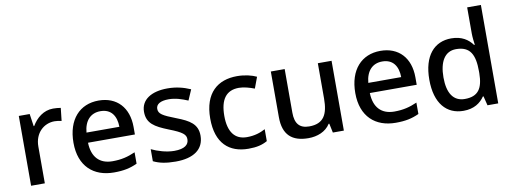

<svg xmlns="http://www.w3.org/2000/svg" viewBox="-61 -1105 3896 1460"><g transform="rotate(-10 1886.5 -375.0)"><path d="M349 -549C275 -549 219 -501 185 -443H181L167 -539H83V0H189V-284C189 -390 262 -452 343 -452C360 -452 382 -449 397 -445L408 -544C392 -547 368 -549 349 -549Z M700 -549C555 -549 457 -446 457 -265C457 -84 565 10 722 10C798 10 848 -1 902 -26V-114C845 -89 795 -76 726 -76C626 -76 569 -136 566 -247H928V-305C928 -455 841 -549 700 -549ZM700 -467C783 -467 821 -409 822 -325H568C576 -416 624 -467 700 -467Z M1418 -152C1418 -241 1359 -276 1260 -314C1159 -353 1129 -370 1129 -409C1129 -445 1163 -466 1227 -466C1278 -466 1327 -450 1374 -430L1409 -511C1354 -535 1298 -549 1232 -549C1108 -549 1026 -498 1026 -404C1026 -315 1084 -281 1187 -240C1293 -199 1315 -178 1315 -142C1315 -100 1282 -72 1202 -72C1142 -72 1074 -93 1027 -116V-23C1072 -1 1123 10 1199 10C1337 10 1418 -46 1418 -152Z M1761 10C1826 10 1868 -1 1907 -23V-115C1868 -94 1823 -79 1764 -79C1671 -79 1622 -144 1622 -267C1622 -394 1669 -459 1768 -459C1806 -459 1850 -446 1887 -432L1919 -518C1884 -535 1829 -549 1769 -549C1621 -549 1513 -465 1513 -266C1513 -75 1612 10 1761 10Z M2498 -539H2392V-266C2392 -144 2356 -77 2245 -77C2170 -77 2136 -118 2136 -202V-539H2029V-186C2029 -49 2098 10 2224 10C2292 10 2358 -15 2393 -71H2398L2413 0H2498Z M2876 -549C2731 -549 2633 -446 2633 -265C2633 -84 2741 10 2898 10C2974 10 3024 -1 3078 -26V-114C3021 -89 2971 -76 2902 -76C2802 -76 2745 -136 2742 -247H3104V-305C3104 -455 3017 -549 2876 -549ZM2876 -467C2959 -467 2997 -409 2998 -325H2744C2752 -416 2800 -467 2876 -467Z M3421 10C3503 10 3553 -26 3584 -72H3589L3607 0H3690V-760H3584V-558C3584 -531 3589 -488 3592 -470H3586C3554 -514 3504 -549 3423 -549C3292 -549 3205 -453 3205 -268C3205 -84 3291 10 3421 10ZM3446 -77C3358 -77 3314 -145 3314 -266C3314 -388 3358 -462 3445 -462C3555 -462 3588 -393 3588 -267V-251C3587 -134 3550 -77 3446 -77Z"/></g></svg>

Font: Noto Sans Gujarati UI Medium
Style: Regular
Weight: 500
Designer: Jelle Bosma - Monotype Design Team, Universal Thirst
Foundry: Monotype Imaging Inc.
Version: Version 2.106